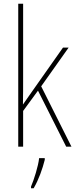

<svg xmlns="http://www.w3.org/2000/svg" viewBox="-20 -780 403 1021"><path d="M103 -368V-760H77V0H103V-190L182 -298L332 0H360L199 -321L345 -527H315L141 -280C126 -259 118 -247 102 -224C103 -275 103 -316 103 -368ZM218 70V61H188C184 102 160 178 145 212V221H159C186 175 206 118 218 70Z"/></svg>

Font: Noto Sans Sinhala UI Condensed Thin
Style: Regular
Weight: 100
Width: 3
Designer: Jelle Bosma - Monotype Design Team
Foundry: Monotype Imaging Inc.
Version: Version 2.006